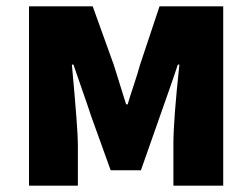

<svg xmlns="http://www.w3.org/2000/svg" viewBox="-20 -589 798 609"><path d="M72 -569H274L341 -383L380 -258H385Q389 -273 404 -318Q417 -357 424 -383L486 -569H688V0H530V-132Q530 -208 549 -384H544Q535 -356 516 -302L427 -49H331L269 -221Q261 -246 241 -303L213 -384H208Q227 -178 227 -132V0H72Z"/></svg>

Font: Source Han Sans CN Heavy
Style: Bold
Weight: 900
Designer: Ryoko NISHIZUKA (kana & ideographs); Paul D. Hunt (Latin, Greek & Cyrillic); Wenlong ZHANG (bopomofo); Sandoll Communica
Foundry: Adobe Systems Incorporated
Version: Version 1.000;PS 1;hotconv 1.0.78;makeotf.lib2.5.61930